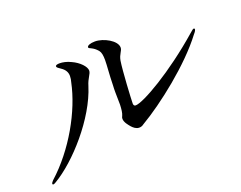

<svg xmlns="http://www.w3.org/2000/svg" viewBox="-98 -800 1195 954"><g transform="rotate(-20 500.0 -322.5)"><path d="M535 -143C543 -143 551 -145 560 -152C674 -219 854 -360 948 -485C958 -496 962 -504 962 -508C962 -511 960 -513 957 -513C954 -513 949 -510 937 -499C768 -351 596 -253 556 -253C549 -253 545 -258 545 -267C545 -288 553 -438 561 -488C567 -521 584 -531 584 -549C584 -586 519 -621 474 -621C449 -621 432 -614 432 -605C432 -596 455 -598 479 -568C487 -558 490 -541 490 -517C490 -486 485 -444 484 -387C483 -373 483 -360 483 -347C483 -323 484 -301 484 -283C483 -259 481 -240 475 -227C472 -222 471 -218 471 -213C471 -194 487 -176 497 -164C506 -154 519 -143 535 -143ZM38 -24C41 -24 45 -26 50 -29C165 -96 320 -269 368 -424C379 -462 398 -477 398 -495C398 -516 369 -547 331 -564C309 -575 287 -579 272 -579C260 -579 250 -577 250 -570C250 -565 258 -559 269 -552C292 -537 299 -520 299 -502C299 -491 297 -480 294 -470C265 -330 170 -158 43 -44C37 -38 33 -32 33 -28C33 -26 34 -24 38 -24Z"/></g></svg>

Font: Shippori Mincho OTF Medium
Style: Regular
Weight: 500
Designer: FONTDASU
Foundry: FONTDASU / Google Inc. / but / Adobe
Version: Version 3.300;hotconv 1.0.109;makeotfexe 2.5.65596